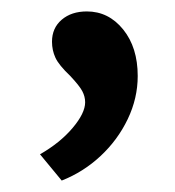

<svg xmlns="http://www.w3.org/2000/svg" viewBox="-20 -137 307 336"><path d="M88 179 50 133Q85 113 107 87Q129 61 129 42Q129 32 124 22.5Q119 13 103 -4Q83 -23 77 -36Q71 -49 71 -64Q71 -88 88 -102.5Q105 -117 132 -117Q170 -117 195.5 -85.5Q221 -54 221 -4Q221 35 203.5 71.5Q186 108 156 136Q126 164 88 179Z"/></svg>

Font: Readex Pro
Style: Regular
Weight: 400
Designer: Bonnie Shaver-Troup, Thomas Jockin
Foundry: Lexend
Version: Version 1.204; ttfautohint (v1.8.4.7-5d5b)